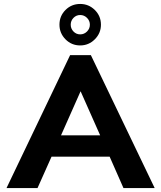

<svg xmlns="http://www.w3.org/2000/svg" viewBox="-20 -952 815 972"><path d="M605 0 535 -159H241L170 0H13L335 -673H440L763 0ZM487 -267 388 -490 289 -267ZM281 -827Q281 -871 311.5 -901.5Q342 -932 386 -932Q429 -932 460 -901.5Q491 -871 491 -827Q491 -784 460 -753Q429 -722 386 -722Q342 -722 311.5 -753Q281 -784 281 -827ZM435 -827Q435 -847 420.5 -861.5Q406 -876 386 -876Q366 -876 352 -861.5Q338 -847 338 -827Q338 -807 352 -792.5Q366 -778 386 -778Q406 -778 420.5 -792.5Q435 -807 435 -827Z"/></svg>

Font: Madhuban SemiBold
Style: Regular
Weight: 600
Designer: jaikishan Patel
Foundry: MagicType
Version: Version 1.000